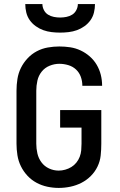

<svg xmlns="http://www.w3.org/2000/svg" viewBox="-20 -910 590 942"><path d="M268 12Q240 12 212 6Q184 0 159 -13.5Q134 -27 114.5 -48Q95 -69 82.5 -94.5Q70 -120 65.5 -148.5Q61 -177 61 -205V-465Q61 -494 65.5 -522.5Q70 -551 82.5 -576.5Q95 -602 115 -623.5Q135 -645 160.5 -658.5Q186 -672 214.5 -677Q243 -682 271 -682Q298 -682 324.5 -678Q351 -674 375.5 -662.5Q400 -651 420.5 -633Q441 -615 454.5 -592Q468 -569 474.5 -543Q481 -517 481 -490V-489H384V-490Q384 -512 376.5 -533Q369 -554 353 -569Q337 -584 315 -590.5Q293 -597 271 -597Q247 -597 223.5 -587.5Q200 -578 184.5 -558.5Q169 -539 163.5 -514.5Q158 -490 158 -465V-205Q158 -181 163.5 -157Q169 -133 183.5 -113.5Q198 -94 220.5 -83.5Q243 -73 268 -73Q284 -73 300 -77.5Q316 -82 330 -90.5Q344 -99 354.5 -112Q365 -125 371 -140.5Q377 -156 378.5 -172.5Q380 -189 380 -205V-284H275V-370H477V-205Q477 -176 474 -147.5Q471 -119 458.5 -93Q446 -67 425.5 -46.5Q405 -26 379.5 -13Q354 0 325.5 6Q297 12 268 12ZM275 -750Q254 -750 233 -752.5Q212 -755 192.5 -762Q173 -769 155.5 -781.5Q138 -794 126 -811Q114 -828 109 -848.5Q104 -869 104 -890H188Q188 -875 195.5 -860.5Q203 -846 216 -838Q229 -830 244.5 -827Q260 -824 275 -824Q290 -824 305.5 -827Q321 -830 334 -838Q347 -846 354.5 -860.5Q362 -875 362 -890H446Q446 -869 441 -848.5Q436 -828 424 -811Q412 -794 394.5 -781.5Q377 -769 357.5 -762Q338 -755 317 -752.5Q296 -750 275 -750Z"/></svg>

Font: Lode Dark
Style: Bold
Weight: 700
Monospace: yes
Designer: Belleve Invis
Foundry: Belleve Invis
Version: Version 29.2.0; ttfautohint (v1.8.3)